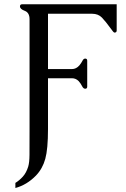

<svg xmlns="http://www.w3.org/2000/svg" viewBox="-20 -706 606 920"><path d="M121.6 -613.8Q121.6 -645.5 98.6 -654.1Q75.7 -662.6 75.7 -675.3Q75.7 -685.5 85.9 -685.5H539.1V-560.1Q539.1 -549.8 528.8 -549.8Q523.9 -549.8 510.7 -569.3Q486.3 -603 468.5 -621.6Q450.7 -640.1 421.4 -640.1H210V-375H324.7Q345.2 -375 360.8 -393.1Q369.6 -403.8 375 -414.6Q380.4 -425.3 388.2 -425.3Q397.9 -425.3 397.9 -415V-291Q397.9 -280.8 388.2 -280.8Q379.4 -280.8 373.3 -293.2Q367.2 -305.7 356.9 -317.4Q343.3 -331.1 324.7 -331.1H210V-87.9Q210 8.3 197 55.2Q184.1 102.1 152.3 135.3Q108.4 180.2 53.7 194.8V170.4Q72.8 158.7 89.4 140.4Q106 122.1 115.2 92.3Q121.1 72.3 121.3 36.1Q121.6 0 121.6 -85Z"/></svg>

Font: Caudex
Style: Regular
Weight: 400
Version: Version 1.01